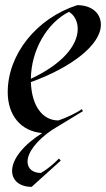

<svg xmlns="http://www.w3.org/2000/svg" viewBox="-20 -504 412 746"><path d="M103 222 216 120 209 112C189 132 167 152 139 168C107 168 87 151 87 124C87 88 123 41 182 1L302 -72L298 -80C277 -65 239 -47 207 -36C144 -36 103 -94 100 -185C258 -242 372 -330 372 -408C372 -453 336 -484 280 -484C122 -433 10 -293 10 -146C10 -56 61 6 144 13C75 56 27 112 27 160C27 196 55 222 103 222ZM100 -198C101 -308 162 -415 248 -458C270 -445 282 -419 282 -392C282 -326 220 -254 100 -198Z"/></svg>

Font: Mazius Display Extra italic
Style: Regular
Weight: 400
Italic angle: -17°
Designer: Alberto Casagrande & Collletttivo
Foundry: Collletttivo
Version: Version 2.000;Glyphs 3.2 (3217)